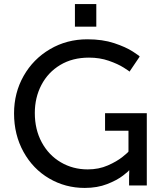

<svg xmlns="http://www.w3.org/2000/svg" viewBox="-20 -911 800 943"><path d="M409 -718Q484 -718 541 -699Q598 -680 632 -658Q666 -636 666 -633L616 -559Q616 -561 587.5 -579Q559 -597 514.5 -612.5Q470 -628 417 -628Q336 -628 276 -592Q216 -556 183.5 -494Q151 -432 151 -356Q151 -275 185 -212Q219 -149 278.5 -114Q338 -79 411 -79Q465 -79 509.5 -98.5Q554 -118 582.5 -141Q611 -164 611 -167V-269H496V-355H701V0H614V-44L615 -74H613Q613 -71 584 -48.5Q555 -26 506.5 -7Q458 12 396 12Q301 12 221.5 -34.5Q142 -81 95.5 -165Q49 -249 49 -354Q49 -455 96 -538Q143 -621 225.5 -669.5Q308 -718 409 -718ZM453 -891V-780H348V-891Z"/></svg>

Font: Museo Sans Medium
Style: Regular
Weight: 500
Designer: Jos Buivenga
Foundry: Jos Buivenga & Rosetta Type Foundry (extension, remastering)
Version: Version 3.600;PS 1.000;hotconv 1.0.88;makeotf.lib2.5.647800;